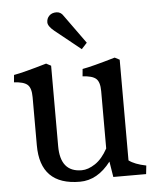

<svg xmlns="http://www.w3.org/2000/svg" viewBox="-53 -780 694 834"><g transform="rotate(-5 294.0 -363.0)"><path d="M89 -166V-376Q89 -416 72.5 -430.5Q56 -445 14 -447L17 -479Q58 -486 160 -516L181 -505V-154Q181 -41 274 -41Q302 -41 333 -61.5Q364 -82 388 -126V-376Q388 -416 371.5 -430.5Q355 -445 313 -447L316 -479Q357 -486 459 -516L480 -505V-66Q505 -47 555 -37L551 0H408L397 -68Q339 8 262 8Q89 8 89 -166ZM208 -655Q181 -677 181 -694Q181 -711 192.5 -722.5Q204 -734 223.5 -734Q243 -734 254 -716L344 -591L320 -565Z"/></g></svg>

Font: Cambo
Style: Regular
Weight: 400
Designer: Carolina Giovagnoli, Andres Torresi
Foundry: Carolina Giovagnoli, Andres Torresi
Version: Version 2.001